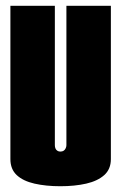

<svg xmlns="http://www.w3.org/2000/svg" viewBox="-20 -640 420 665"><path d="M189 5Q139 5 99.5 -4Q60 -13 38 -33.5Q16 -54 16 -89V-620H170V-137Q170 -131 172 -126Q174 -121 178.5 -118Q183 -115 189 -115Q196 -115 200.5 -118Q205 -121 207.5 -126.5Q210 -132 210 -137V-620H364V-89Q364 -54 341 -33.5Q318 -13 278.5 -4Q239 5 189 5Z"/></svg>

Font: Smooch Sans Thin Black
Style: Regular
Weight: 900
Version: Version 1.010